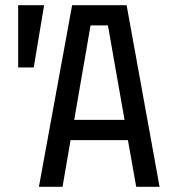

<svg xmlns="http://www.w3.org/2000/svg" viewBox="-20 -720 725 740"><path d="M50 -460V-700H150L110 -460ZM130 0 258 -700H468L595 0H505L473 -180H252L221 0ZM266 -258H460L396 -622H329Z"/></svg>

Font: Tektur SemiCondensed
Style: Regular
Weight: 400
Width: 4
Designer: Adam Jagosz
Foundry: Adam Jagosz
Version: Version 1.005;gftools[0.9.30]